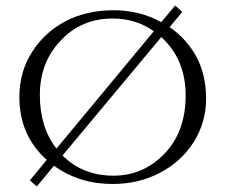

<svg xmlns="http://www.w3.org/2000/svg" viewBox="-20 -651 814 694"><path d="M593 -553C593 -553 639 -608 639 -608C639 -608 613 -631 613 -631C613 -631 563 -571 563 -571C563 -571 563 -571 563 -571C510 -600 453 -614 390 -614C327 -614 269 -601 218 -575C167 -548 126 -511 96 -463C65 -415 50 -361 50 -300C50 -300 50 -300 50 -300C50 -208 83 -132 149 -73C149 -73 88 1 88 1C88 1 113 23 113 23C113 23 175 -52 175 -52C175 -52 175 -52 175 -52C236 -8 306 14 387 14C387 14 387 14 387 14C449 14 506 1 557 -26C608 -52 649 -89 680 -137C710 -185 725 -238 725 -295C725 -352 713 -402 690 -446C666 -489 634 -525 593 -553ZM387 -584C443 -584 493 -569 536 -538C536 -538 184 -114 184 -114C184 -114 184 -114 184 -114C144 -165 124 -230 124 -308C124 -386 149 -452 200 -505C250 -558 312 -584 387 -584C387 -584 387 -584 387 -584ZM563 -517C563 -517 563 -517 563 -517C622 -463 651 -393 651 -306C651 -219 626 -149 575 -96C524 -43 463 -16 390 -16C317 -16 255 -40 206 -89C206 -89 563 -517 563 -517Z"/></svg>

Font: Cinzel Utterance
Style: Regular
Weight: 500
Designer: Natanael Gama
Foundry: ""
Version: ""